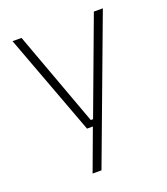

<svg xmlns="http://www.w3.org/2000/svg" viewBox="-124 -574 725 833"><g transform="rotate(-20 239.0 -157.0)"><path d="M260 -49 239.5 -39.5 406 -486.5H447.5L201.5 172H160.5L237 -34.5L252.5 -19.5H204.5L30.5 -486.5H72L232.5 -49Z"/></g></svg>

Font: Anek Gujarati Medium ExtraLight
Style: Regular
Weight: 250
Version: Version 1.003